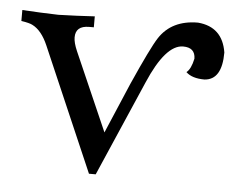

<svg xmlns="http://www.w3.org/2000/svg" viewBox="-41 -529 722 580"><g transform="rotate(5 319.5 -238.5)"><path d="M269 2.9H248.5L86.4 -372.1Q67.4 -416 39.1 -430.2Q30.3 -435.1 4.9 -439V-472.2Q60.1 -468.8 114.7 -467.3Q169.9 -468.8 224.6 -472.2V-439H210.4Q169.4 -439 169.4 -403.8Q169.4 -387.7 180.2 -362.8L284.2 -125.5L349.1 -277.8Q399.9 -392.1 419.9 -422.9Q457.5 -480.5 537.1 -480.5Q611.8 -474.1 624 -397.5Q624 -314.5 571.3 -311Q533.2 -311 515.1 -328.6Q528.8 -338.9 535.6 -371.1Q535.2 -404.8 498.5 -404.8Q445.3 -404.8 394.5 -286.1Z"/></g></svg>

Font: Almanac
Style: Regular
Weight: 400
Designer: Eden's Almanac
Version: Version 3.501;March 28, 2021;FontCreator 13.0.0.2683 64-bit